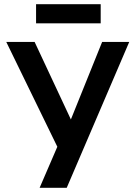

<svg xmlns="http://www.w3.org/2000/svg" viewBox="-20 -901 650 921"><path d="M255 -197 10 -700H146L320 -328L470 -700H600L300 0H170ZM153 -881H463V-789H153Z"/></svg>

Font: PT Root UI Web Bold
Style: Regular
Weight: 700
Designer: Vitaly Kuzmin
Foundry: ParaType Ltd.
Version: Version 1.000W